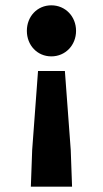

<svg xmlns="http://www.w3.org/2000/svg" viewBox="-20 -529 387 722"><path d="M96 173H251L246 35L224 -262H123L101 35ZM173 -317C226 -317 266 -359 266 -413C266 -467 226 -509 173 -509C120 -509 81 -467 81 -413C81 -359 120 -317 173 -317Z"/></svg>

Font: Source Sans Pro
Style: Bold
Weight: 700
Designer: Paul D. Hunt
Foundry: Adobe Systems Incorporated
Version: Version 3.006;hotconv 1.0.111;makeotfexe 2.5.65597